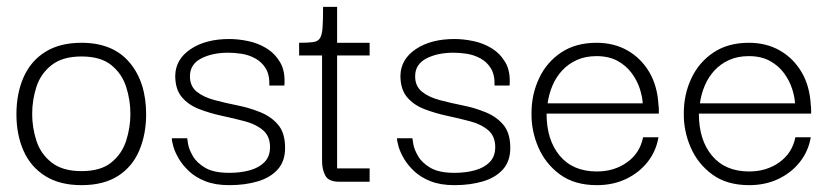

<svg xmlns="http://www.w3.org/2000/svg" viewBox="-20 -531 2434 561"><path d="M218 10Q155 10 112.5 -16.5Q70 -43 49 -90Q28 -137 28 -197Q28 -258 49 -305.5Q70 -353 112.5 -379.5Q155 -406 218 -406Q310 -406 358.5 -348.5Q407 -291 407 -197Q407 -139 387 -91.5Q367 -44 325 -17Q283 10 218 10ZM218 -31Q274 -31 305 -56Q336 -81 348.5 -119.5Q361 -158 361 -198Q361 -239 348.5 -277.5Q336 -316 305 -341Q274 -366 218 -366Q163 -366 131 -341Q99 -316 86.5 -277.5Q74 -239 74 -198Q74 -158 86.5 -119.5Q99 -81 131 -56Q163 -31 218 -31Z M650 10Q609 10 580 -1.5Q551 -13 532 -31Q513 -49 502 -68Q491 -87 486.5 -103Q482 -119 482 -127H527Q527 -126 529.5 -110.5Q532 -95 543.5 -75Q555 -55 580 -40.5Q605 -26 650 -26Q683 -26 710 -33.5Q737 -41 753 -57.5Q769 -74 769 -101Q769 -133 748.5 -150.5Q728 -168 696 -176.5Q664 -185 629 -192.5Q594 -200 562.5 -212Q531 -224 511.5 -247Q492 -270 492 -310Q493 -358 537 -387.5Q581 -417 650 -417Q676 -417 705 -411Q734 -405 758.5 -390Q783 -375 798.5 -349Q814 -323 811 -281H767Q768 -312 756.5 -331Q745 -350 725.5 -360.5Q706 -371 685 -374Q664 -377 647 -377Q600 -377 567.5 -360Q535 -343 535 -308Q535 -279 555 -263Q575 -247 607 -238.5Q639 -230 674 -223Q709 -216 741 -203Q773 -190 793 -166Q813 -142 813 -99Q813 -60 791.5 -36Q770 -12 733 -1Q696 10 650 10Z M971 0Q940 0 930.5 -18Q921 -36 921 -61V-377H965V-39H1060V0ZM854 -369V-406Q881 -406 895 -408Q909 -410 915 -419.5Q921 -429 922.5 -450.5Q924 -472 924 -511H965V-406H1060V-369Z M1308 10Q1267 10 1238 -1.5Q1209 -13 1190 -31Q1171 -49 1160 -68Q1149 -87 1144.5 -103Q1140 -119 1140 -127H1185Q1185 -126 1187.5 -110.5Q1190 -95 1201.5 -75Q1213 -55 1238 -40.5Q1263 -26 1308 -26Q1341 -26 1368 -33.5Q1395 -41 1411 -57.5Q1427 -74 1427 -101Q1427 -133 1406.5 -150.5Q1386 -168 1354 -176.5Q1322 -185 1287 -192.5Q1252 -200 1220.5 -212Q1189 -224 1169.5 -247Q1150 -270 1150 -310Q1151 -358 1195 -387.5Q1239 -417 1308 -417Q1334 -417 1363 -411Q1392 -405 1416.5 -390Q1441 -375 1456.5 -349Q1472 -323 1469 -281H1425Q1426 -312 1414.5 -331Q1403 -350 1383.5 -360.5Q1364 -371 1343 -374Q1322 -377 1305 -377Q1258 -377 1225.5 -360Q1193 -343 1193 -308Q1193 -279 1213 -263Q1233 -247 1265 -238.5Q1297 -230 1332 -223Q1367 -216 1399 -203Q1431 -190 1451 -166Q1471 -142 1471 -99Q1471 -60 1449.5 -36Q1428 -12 1391 -1Q1354 10 1308 10Z M1724 10Q1659 10 1616.5 -21Q1574 -52 1553 -100.5Q1532 -149 1533 -201Q1533 -255 1555 -302Q1577 -349 1619.5 -377.5Q1662 -406 1723 -406Q1774 -406 1813.5 -383.5Q1853 -361 1877 -320.5Q1901 -280 1904 -224Q1905 -219 1905 -212Q1905 -205 1905 -199H1577Q1577 -122 1615.5 -76Q1654 -30 1724 -30Q1775 -30 1812.5 -57Q1850 -84 1859 -130H1904Q1897 -89 1872 -57.5Q1847 -26 1809 -8Q1771 10 1724 10ZM1580 -229H1858Q1857 -248 1849.5 -271.5Q1842 -295 1826 -317Q1810 -339 1784.5 -353Q1759 -367 1723 -367Q1690 -367 1665 -355.5Q1640 -344 1622.5 -325Q1605 -306 1594.5 -281.5Q1584 -257 1580 -229Z M2169 10Q2104 10 2061.5 -21Q2019 -52 1998 -100.5Q1977 -149 1978 -201Q1978 -255 2000 -302Q2022 -349 2064.5 -377.5Q2107 -406 2168 -406Q2219 -406 2258.5 -383.5Q2298 -361 2322 -320.5Q2346 -280 2349 -224Q2350 -219 2350 -212Q2350 -205 2350 -199H2022Q2022 -122 2060.5 -76Q2099 -30 2169 -30Q2220 -30 2257.5 -57Q2295 -84 2304 -130H2349Q2342 -89 2317 -57.5Q2292 -26 2254 -8Q2216 10 2169 10ZM2025 -229H2303Q2302 -248 2294.5 -271.5Q2287 -295 2271 -317Q2255 -339 2229.5 -353Q2204 -367 2168 -367Q2135 -367 2110 -355.5Q2085 -344 2067.5 -325Q2050 -306 2039.5 -281.5Q2029 -257 2025 -229Z"/></svg>

Font: Darker Grotesque
Style: Regular
Weight: 400
Designer: Gabriel Lam
Foundry: TypeRant
Version: Version 1.000;gftools[0.9.28]